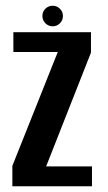

<svg xmlns="http://www.w3.org/2000/svg" viewBox="-20 -648 375 668"><path d="M140.5 -69H300V0H23V-71L181 -467H26.5V-536H296.5V-465ZM127.5 -592.5Q127.5 -607.5 138 -617.8Q148.5 -628 163.5 -628Q178 -628 188.5 -617.5Q199 -607 199 -592.5Q199 -577.5 188.5 -567Q178 -556.5 163.5 -556.5Q148.5 -556.5 138 -567Q127.5 -577.5 127.5 -592.5Z"/></svg>

Font: Anybody Narrow Medium
Style: Regular
Weight: 500
Width: 3
Designer: Tyler Finck
Foundry: Etcetera Type Company
Version: Version 1.000; ttfautohint (v1.8)